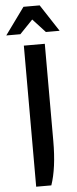

<svg xmlns="http://www.w3.org/2000/svg" viewBox="-99 -783 434 1086"><g transform="rotate(-5 118.5 -240.0)"><path d="M-33 -597 78 -750H170L270 -597H192L121 -674L47 -597ZM61 270V-531H180V4Q180 13 180 21Q180 174 147 270Z"/></g></svg>

Font: Exo
Style: DemiBold
Weight: 600
Designer: Natanael Gama
Version: Version 1.00